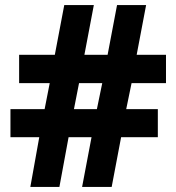

<svg xmlns="http://www.w3.org/2000/svg" viewBox="-20 -733 692 753"><path d="M475 -305H599V-195H455L418 0H302L339 -195H249L213 0H99L134 -195H21V-305H155L175 -407H55V-518H195L232 -713H348L311 -518H402L439 -713H553L516 -518H631V-407H496ZM360 -305 381 -407H290L270 -305Z"/></svg>

Font: Noto Sans UI ExtraBold
Style: Regular
Weight: 800
Designer: Monotype Design Team
Foundry: Monotype Imaging Inc.
Version: Version 1.001